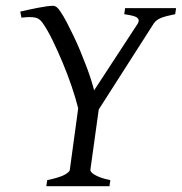

<svg xmlns="http://www.w3.org/2000/svg" viewBox="-20 -643 628 663"><path d="M358 0H140L143 -21Q186 -30 203 -39.5Q220 -49 221 -56L250 -269Q241 -305 227 -346Q213 -387 196 -427.5Q179 -468 161.5 -504Q144 -540 127 -564Q122 -571 116.5 -575.5Q111 -580 103 -582Q95 -584 83 -584Q71 -584 54 -582L50 -603Q63 -606 79 -609.5Q95 -613 110.5 -616Q126 -619 140 -621Q154 -623 163 -623Q176 -623 188 -604Q199 -588 210.5 -566Q222 -544 234 -519Q246 -494 257 -467.5Q268 -441 277.5 -416Q287 -391 294 -369Q301 -347 305 -331L456 -562Q459 -568 459 -572Q459 -579 450.5 -584Q442 -589 409 -594L412 -615H588L585 -594Q554 -588 537 -581.5Q520 -575 511 -562L321 -265L292 -56Q292 -53 295 -49Q298 -45 306 -40Q314 -35 327.5 -30Q341 -25 361 -21Z"/></svg>

Font: Oxford Ugaritic
Style: Regular
Weight: 400
Designer: Jacob Thomas
Foundry: Bengal Creative Media Limited
Version: Version 1.000